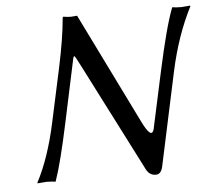

<svg xmlns="http://www.w3.org/2000/svg" viewBox="-49 -701 835 763"><g transform="rotate(-5 368.5 -319.0)"><path d="M195.8 -444.8Q221.2 -563 228 -645L230.5 -647.9Q247.1 -645 261.2 -645Q261.2 -645 285.6 -647L503.9 -203.1Q535.6 -139.2 546.9 -164.6Q549.3 -169.4 550.8 -178.2L597.7 -395Q635.7 -571.3 664.1 -645L666.5 -647.9Q676.8 -645 701.2 -645L736.8 -647.9L737.3 -645Q680.7 -534.7 650.4 -395L570.3 -21Q563.5 9.8 543 9.8Q517.6 9.8 504.9 -14.2L279.8 -455.1Q277.8 -459 274.4 -465.3Q265.6 -482.9 262.7 -486.1Q259.8 -489.3 257.8 -485.6Q255.9 -481.9 252.4 -463.9Q249.5 -448.7 247.1 -439L202.6 -230Q168 -67.4 144 0L141.6 2.9Q131.3 0 106.9 0L71.3 2.9L70.8 0Q120.1 -94.2 149.4 -230Z"/></g></svg>

Font: Linux Biolinum
Style: Italic
Weight: 400
Italic angle: -12°
Designer: Philipp H. Poll
Foundry: Philipp H. Poll
Version: Version 1.1.3 ; ttfautohint (v0.9)